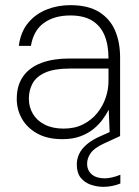

<svg xmlns="http://www.w3.org/2000/svg" viewBox="-20 -528 539 745"><path d="M222 12Q164 12 124.5 -10Q85 -32 65 -67.5Q45 -103 45 -144Q45 -197 70 -232Q95 -267 141 -284Q187 -301 248 -301H401Q401 -354 385.5 -391Q370 -428 337.5 -448Q305 -468 253 -468Q191 -468 150.5 -439Q110 -410 100 -350H53Q60 -404 89 -439Q118 -474 161 -491Q204 -508 253 -508Q322 -508 364.5 -481.5Q407 -455 426.5 -409.5Q446 -364 446 -305V0H406L402 -101H401Q393 -85 379 -65.5Q365 -46 344 -28.5Q323 -11 293 0.5Q263 12 222 12ZM227 -29Q270 -29 302.5 -45.5Q335 -62 357 -89Q379 -116 390 -148.5Q401 -181 401 -213V-262H251Q191 -262 156 -246.5Q121 -231 106.5 -204.5Q92 -178 92 -145Q92 -113 107.5 -86.5Q123 -60 153.5 -44.5Q184 -29 227 -29ZM382 197Q357 197 333 189Q309 181 293.5 162Q278 143 278 110Q278 89 287 69.5Q296 50 317 32Q338 14 373 -1L431 -27L446 0L383 29Q346 46 332 66Q318 86 318 107Q318 133 336 148.5Q354 164 386 164Q400 164 416.5 160Q433 156 447 150V184Q433 190 415.5 193.5Q398 197 382 197Z"/></svg>

Font: DM Sans 28pt ExtraLight
Style: Regular
Weight: 250
Version: Version 4.004;gftools[0.9.30]